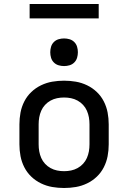

<svg xmlns="http://www.w3.org/2000/svg" viewBox="-20 -931 640 959"><path d="M300 8Q270 8 241 3Q212 -2 185 -15Q158 -28 136.5 -48.5Q115 -69 101.5 -95.5Q88 -122 82.5 -151Q77 -180 77 -210V-310Q77 -340 82.5 -369Q88 -398 101.5 -424.5Q115 -451 136.5 -471.5Q158 -492 185 -505Q212 -518 241 -523Q270 -528 300 -528Q330 -528 359 -523Q388 -518 415 -505Q442 -492 463.5 -471.5Q485 -451 498.5 -424.5Q512 -398 517.5 -369Q523 -340 523 -310V-210Q523 -180 517.5 -151Q512 -122 498.5 -95.5Q485 -69 463.5 -48.5Q442 -28 415 -15Q388 -2 359 3Q330 8 300 8ZM300 -76Q318 -76 335 -79.5Q352 -83 367.5 -91.5Q383 -100 395 -113Q407 -126 414 -142Q421 -158 424 -175Q427 -192 427 -210V-310Q427 -328 424 -345Q421 -362 414 -378Q407 -394 395 -407Q383 -420 367.5 -428.5Q352 -437 335 -440.5Q318 -444 300 -444Q282 -444 265 -440.5Q248 -437 232.5 -428.5Q217 -420 205 -407Q193 -394 186 -378Q179 -362 176 -345Q173 -328 173 -310V-210Q173 -192 176 -175Q179 -158 186 -142Q193 -126 205 -113Q217 -100 232.5 -91.5Q248 -83 265 -79.5Q282 -76 300 -76ZM300 -601Q286 -601 272.5 -605Q259 -609 249 -619Q239 -629 235 -642.5Q231 -656 231 -670Q231 -684 235 -697.5Q239 -711 249 -721Q259 -731 272.5 -735Q286 -739 300 -739Q314 -739 327.5 -735Q341 -731 351 -721Q361 -711 365 -697.5Q369 -684 369 -670Q369 -656 365 -642.5Q361 -629 351 -619Q341 -609 327.5 -605Q314 -601 300 -601ZM128 -839V-911H473V-839Z"/></svg>

Font: Iosevka Fixed Curly Md Ex
Style: Regular
Weight: 500
Width: 7
Monospace: yes
Designer: Belleve Invis
Foundry: Belleve Invis
Version: Version 30.1.2